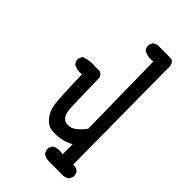

<svg xmlns="http://www.w3.org/2000/svg" viewBox="-246 -780 992 992"><g transform="rotate(45 250.0 -283.5)"><path d="M325.2 127Q297.9 128.9 276.4 115.2Q263.7 99.6 265.6 78.1L276.4 58.6Q299.8 43 340.8 50.8V-22.5Q311.5 -5.9 279.8 0Q248 5.9 216.8 2.9Q185.5 0 161.1 -28.8Q136.7 -57.6 129.9 -99.6Q123 -141.6 119.1 -311.5Q84 -307.6 58.6 -323.2Q46.9 -336.9 48.8 -358.4L58.6 -377.9Q97.7 -393.6 144.5 -387.7Q193.4 -394.5 195.3 -356.4Q199.2 -159.2 202.1 -130.9Q205.1 -102.5 220.7 -86.9Q236.3 -71.3 267.6 -76.2Q298.8 -81.1 340.8 -135.7L333 -619.1Q295.9 -613.3 265.6 -630.9Q253.9 -644.5 255.9 -666L265.6 -685.5L286.1 -695.3H381.8Q417 -693.4 411.1 -630.9L417 50.8Q438.5 48.8 452.1 60.5Q463.9 74.2 461.9 95.7L452.1 115.2Q438.5 125 422.9 127Z"/></g></svg>

Font: JasonHandwriting2
Style: Regular
Weight: 400
Version: Version 1.05.10